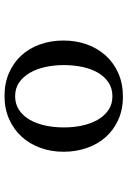

<svg xmlns="http://www.w3.org/2000/svg" viewBox="118 -652 546 821"><g transform="rotate(90 390.5 -241.0)"><path d="M524.4 -241.2Q524.4 -282.2 516.4 -319.8Q508.3 -357.4 491.7 -386.2Q475.1 -415 450.2 -432.1Q425.3 -449.2 391.6 -449.2Q356.9 -449.2 331.5 -432.1Q306.2 -415 289.8 -386.2Q273.4 -357.4 265.6 -319.8Q257.8 -282.2 257.8 -241.2Q257.8 -200.7 265.9 -163.1Q273.9 -125.5 290.5 -96.7Q307.1 -67.9 332 -50.5Q356.9 -33.2 390.6 -33.2Q424.8 -33.2 450.2 -50.3Q475.6 -67.4 491.9 -96.2Q508.3 -125 516.4 -162.6Q524.4 -200.2 524.4 -241.2ZM628.4 -240.2Q628.4 -187 611.6 -140.9Q594.7 -94.7 563.7 -60.8Q532.7 -26.9 488.5 -7.3Q444.3 12.2 389.6 12.2Q335 12.2 291 -7.1Q247.1 -26.4 216.3 -60.1Q185.5 -93.8 169.2 -139.9Q152.8 -186 152.8 -240.2Q152.8 -293.5 169.4 -339.8Q186 -386.2 217.3 -420.7Q248.5 -455.1 292.7 -474.6Q336.9 -494.1 392.6 -494.1Q448.2 -494.1 492.2 -474.1Q536.1 -454.1 566.4 -419.7Q596.7 -385.3 612.5 -339.1Q628.4 -293 628.4 -240.2Z"/></g></svg>

Font: BabelStone Ogham Fixed
Style: Regular
Weight: 400
Monospace: yes
Designer: Andrew West
Foundry: BabelStone
Version: Version 2.02 March 14, 2022